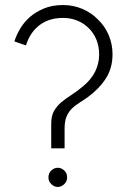

<svg xmlns="http://www.w3.org/2000/svg" viewBox="-20 -752 492 761"><path d="M236 -164V-242Q236 -272 244 -290.5Q252 -309 265 -322Q279 -335 295 -345Q311 -355 328 -367Q373 -400 399.5 -441Q426 -482 426 -537Q426 -577 411 -612.5Q396 -648 369 -674Q343 -701 307 -716.5Q271 -732 230 -732Q187 -732 154.5 -718.5Q122 -705 99 -685Q75 -664 60 -638.5Q45 -613 37 -588Q48 -584 59.5 -580Q71 -576 83 -572Q90 -595 101.5 -613.5Q113 -632 129 -646Q148 -663 173 -672Q198 -681 230 -681Q260 -681 286 -670.5Q312 -660 331 -641Q351 -622 362 -595Q373 -568 373 -537Q373 -500 357 -468Q341 -436 308 -409Q284 -389 262 -375Q240 -361 222 -346Q205 -331 194 -312Q183 -293 183 -261V-164ZM246 -49Q246 -66 234.5 -76.5Q223 -87 209 -87Q195 -87 183.5 -76.5Q172 -66 172 -49Q172 -33 183.5 -22Q195 -11 209 -11Q223 -11 234.5 -22Q246 -33 246 -49Z"/></svg>

Font: Josefin Slab Thin Medium
Style: Regular
Weight: 500
Version: Version 2.000